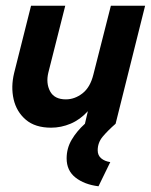

<svg xmlns="http://www.w3.org/2000/svg" viewBox="-20 -437 532 678"><path d="M327.8 220.8Q277.8 214.6 246.5 189.9Q215.3 165.3 215.3 122.2Q215.3 86.8 233 56.6Q250.7 26.4 279.9 0L290.3 -44.4Q263.2 -14.6 229.5 -0.3Q195.8 13.9 160.4 13.9Q104.2 13.9 71.2 -14.2Q38.2 -42.4 28.1 -86.5Q18.1 -130.6 29.9 -179.2L89.6 -416.7H210.4L150.7 -180.6Q141.7 -143.1 156.9 -114.6Q172.2 -86.1 212.5 -86.1Q243.8 -86.1 271.2 -107.3Q298.6 -128.5 309.7 -173.6L371.5 -416.7H492.4L388.2 0Q360.4 24.3 342.7 45.5Q325 66.7 325 93.8Q325 111.8 337.5 122.2Q350 132.6 369.4 135.4Z"/></svg>

Font: Afacad
Style: Bold Italic
Weight: 700
Italic angle: -14°
Designer: Kristian Moeller
Foundry: Dicotype
Version: Version 1.000; ttfautohint (v1.8.4.7-5d5b)